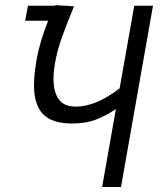

<svg xmlns="http://www.w3.org/2000/svg" viewBox="-20 -748 640 768"><path d="M116 -407.5Q116 -451 127 -513Q139.5 -581.5 172.5 -665H80.5L92 -725H199.5L200.5 -727.5L238.5 -725H253.5V-724L276 -722.5Q247.5 -654 228.5 -601Q209.5 -548 201 -500.5Q194 -463 194 -431.5Q194 -380.5 215 -351Q236 -321.5 283 -321.5Q322 -321.5 364.8 -338.8Q407.5 -356 458.5 -394.5L517 -725H592L464 0H388.5L443.5 -311.5Q398 -282 359.2 -268Q320.5 -254 269 -254Q187.5 -254 151.8 -291.8Q116 -329.5 116 -407.5Z"/></svg>

Font: JuliaMono Light
Style: Italic
Weight: 300
Italic angle: -9°
Monospace: yes
Designer: cormullion
Foundry: corm
Version: Version 0.054; ttfautohint (v1.8.4)